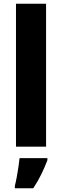

<svg xmlns="http://www.w3.org/2000/svg" viewBox="-20 -780 331 1021"><path d="M225 0H65V-760H225ZM232 72Q218 109 200 146Q182 183 157 221H59V208Q64 189 69 162Q74 135 78 108Q82 81 84 61H232Z"/></svg>

Font: Noto Sans Armenian SemiCondensed ExtraBold
Style: Regular
Weight: 800
Width: 4
Designer: Monotype Design Team
Foundry: Monotype Imaging Inc.
Version: Version 2.008; ttfautohint (v1.8.4.7-5d5b)